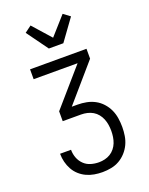

<svg xmlns="http://www.w3.org/2000/svg" viewBox="-178 -870 907 1170"><g transform="rotate(-20 275.0 -285.0)"><path d="M279 210Q252 210 226 205.5Q200 201 176 190Q152 179 132 161Q112 143 99 119.5Q86 96 79.5 70Q73 44 73 18V16H144V17Q144 44 153.5 69Q163 94 182 112.5Q201 131 226.5 138.5Q252 146 279 146Q298 146 317 141.5Q336 137 352.5 127Q369 117 381.5 101.5Q394 86 401 68Q408 50 411 30.5Q414 11 414 -9Q414 -28 411 -48Q408 -68 400.5 -86.5Q393 -105 380.5 -120.5Q368 -136 351 -146Q334 -156 314.5 -160.5Q295 -165 275 -165H156V-229L362 -466H77V-530H443V-466L238 -229H275Q304 -229 332.5 -223.5Q361 -218 386.5 -204.5Q412 -191 432 -169Q452 -147 464 -121Q476 -95 480.5 -66Q485 -37 485 -8Q485 20 480.5 48.5Q476 77 464 102.5Q452 128 432.5 149.5Q413 171 388.5 185Q364 199 335.5 204.5Q307 210 279 210ZM228 -610 128 -748 171 -780 275 -663 379 -780 422 -748 322 -610Z"/></g></svg>

Font: Lode
Style: Regular
Weight: 400
Monospace: yes
Designer: Belleve Invis
Foundry: Belleve Invis
Version: Version 29.2.0; ttfautohint (v1.8.3)